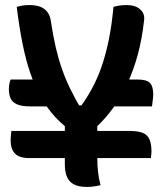

<svg xmlns="http://www.w3.org/2000/svg" viewBox="-20 -729 640 758"><path d="M22 -415H191L196 -309H99Q65 -309 46.5 -317.5Q28 -326 21.5 -341.5Q15 -357 15 -377Q15 -385 16 -392Q17 -399 18.5 -405Q20 -411 22 -415ZM379 -415H524Q559 -415 572 -401.5Q585 -388 585 -356Q585 -350 584 -341.5Q583 -333 582 -325Q581 -317 580 -309H371ZM576 -105H95Q56 -105 39 -123Q22 -141 22 -175Q22 -181 22.5 -187Q23 -193 23.5 -199Q24 -205 25 -212H492Q525 -212 543.5 -204.5Q562 -197 570 -179Q578 -161 578 -131Q578 -127 577.5 -122Q577 -117 576.5 -113Q576 -109 576 -105ZM364 -231Q364 -208 364 -186.5Q364 -165 364 -145.5Q364 -126 364 -107Q364 -78 367 -50.5Q370 -23 377 2Q370 4 363.5 5Q357 6 350.5 7Q344 8 337.5 8.5Q331 9 324 9Q289 9 270 -2Q251 -13 243.5 -33Q236 -53 236 -78Q236 -92 236 -109Q236 -126 236 -145.5Q236 -165 236 -186.5Q236 -208 236 -231Q207 -255 182.5 -285Q158 -315 137 -354Q116 -393 99 -442.5Q82 -492 69 -556.5Q56 -621 46 -702Q55 -704 63.5 -706Q72 -708 80 -708.5Q88 -709 97 -709Q121 -709 138.5 -702.5Q156 -696 167.5 -681Q179 -666 182 -638Q190 -586 200 -542.5Q210 -499 224 -458.5Q238 -418 258 -377Q278 -336 306 -289L263 -313H330L284 -289Q317 -332 340.5 -374.5Q364 -417 380.5 -464.5Q397 -512 409 -569.5Q421 -627 428 -702Q442 -706 454.5 -707.5Q467 -709 480 -709Q514 -709 533 -692.5Q552 -676 549 -650Q541 -576 524 -513.5Q507 -451 482.5 -398.5Q458 -346 428 -304.5Q398 -263 364 -231Z"/></svg>

Font: Recursive Monospace Casual SemiBold
Style: Regular
Weight: 600
Version: Version 1.047